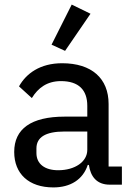

<svg xmlns="http://www.w3.org/2000/svg" viewBox="-20 -806 581 838"><path d="M375 -746 293 -786 205 -611 264 -584ZM512 0V-79H454V-352C454 -464 380 -530 251 -530C155 -530 94 -485 63 -429L119 -378C146 -422 185 -452 246 -452C324 -452 361 -413 361 -344V-297H263C115 -297 42 -243 42 -143C42 -48 105 12 213 12C287 12 342 -22 363 -86H368C375 -36 402 0 459 0ZM234 -63C176 -63 139 -90 139 -138V-158C139 -206 177 -232 262 -232H361V-152C361 -100 307 -63 234 -63Z"/></svg>

Font: IBM Plex Devanagari Text
Style: Regular
Weight: 450
Designer: Mike Abbink, Paul van der Laan, Pieter van Rosmalen, Erin McLaughlin
Foundry: Bold Monday
Version: Version 1.0